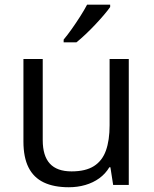

<svg xmlns="http://www.w3.org/2000/svg" viewBox="-20 -786 653 816"><path d="M527.3 -535.2V0H460.9L449.2 -75.2H444.8Q428.2 -47.4 401.9 -28.3Q375.5 -9.3 342.5 0.2Q309.6 9.8 272.5 9.8Q209 9.8 166 -10.7Q123 -31.2 101.3 -74.2Q79.6 -117.2 79.6 -184.6V-535.2H161.6V-190.4Q161.6 -123.5 191.9 -90.6Q222.2 -57.6 284.2 -57.6Q343.8 -57.6 379.2 -80.1Q414.6 -102.5 430.2 -146.2Q445.8 -189.9 445.8 -253.4V-535.2ZM448.2 -766.1V-756.3Q438.5 -742.2 421.6 -722.4Q404.8 -702.6 384.3 -680.9Q363.8 -659.2 343 -639.6Q322.3 -620.1 304.7 -606H250.5V-617.7Q266.1 -636.2 284.7 -662.4Q303.2 -688.5 320.8 -716.1Q338.4 -743.7 350.1 -766.1Z"/></svg>

Font: Wonky
Style: Regular
Weight: 400
Designer: Monotype Design Team
Foundry: Monotype Imaging Inc.
Version: Version 3.000